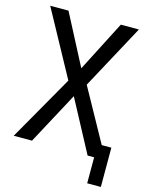

<svg xmlns="http://www.w3.org/2000/svg" viewBox="-121 -769 742 964"><g transform="rotate(15 250.0 -287.5)"><path d="M298 -358 449 -85H499V119H428V-16H394L250 -286L105 -16H10L203 -354V-355L18 -694H113L250 -431L385 -694H479L298 -359Z"/></g></svg>

Font: D2Coding
Style: Regular
Weight: 400
Monospace: yes
Designer: Yong-Rak Park; Jeong-Hwan Yoon; Sang-Min Lee;
Foundry: NHN Corporation
Version: Version 1.3.2; Build 20180524